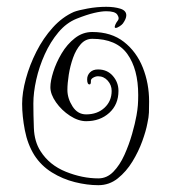

<svg xmlns="http://www.w3.org/2000/svg" viewBox="-20 -528 498 564"><path d="M418 -230Q418 -211 417.5 -197.5Q417 -184 413 -166Q409 -144 398 -113.5Q387 -83 369 -53.5Q351 -24 326 -4Q301 16 269 16Q236 16 200 7Q164 -2 132.5 -21.5Q101 -41 81 -72Q61 -104 53 -145.5Q45 -187 45 -223Q45 -256 56 -296.5Q67 -337 87 -376.5Q107 -416 135 -447Q163 -478 197 -493Q210 -498 237.5 -503Q265 -508 292 -508Q316 -508 333.5 -502.5Q351 -497 351 -483Q351 -473 341 -459Q338 -455 331 -450.5Q324 -446 320 -446Q317 -446 317 -449Q317 -451 319 -456Q321 -461 327 -469Q331 -475 324.5 -485Q318 -495 292 -495Q278 -495 256.5 -490Q235 -485 205 -473Q175 -461 151.5 -433Q128 -405 111.5 -368.5Q95 -332 86.5 -294Q78 -256 78 -224Q78 -192 79.5 -152Q81 -112 99 -84Q125 -43 173.5 -23.5Q222 -4 269 -4Q294 -4 313 -23.5Q332 -43 345.5 -73Q359 -103 368 -134.5Q377 -166 381 -189Q384 -206 385 -219Q386 -232 386 -249Q386 -325 354 -369.5Q322 -414 251 -414Q231 -414 217 -398Q203 -382 194.5 -358Q186 -334 182 -308.5Q178 -283 178 -264Q178 -239 193 -215.5Q208 -192 233 -192Q266 -192 287 -211.5Q308 -231 308 -261Q308 -278 296.5 -291Q285 -304 268 -304Q261 -304 254 -300Q247 -296 247 -291V-288Q247 -280 243 -280Q236 -280 236 -295Q236 -307 244.5 -315.5Q253 -324 268 -324Q295 -324 311.5 -305Q328 -286 328 -261Q328 -221 301 -196.5Q274 -172 233 -172Q210 -172 185.5 -188Q161 -204 144.5 -227.5Q128 -251 128 -272Q128 -290 136.5 -317Q145 -344 161 -371Q177 -398 200 -416Q223 -434 251 -434Q307 -434 344 -405Q381 -376 399.5 -329.5Q418 -283 418 -230Z"/></svg>

Font: Ingrid Darling
Style: Regular
Weight: 400
Designer: Robert E. Leuschke
Foundry: Robert E. Leuschke
Version: Version 1.010; ttfautohint (v1.8.3)